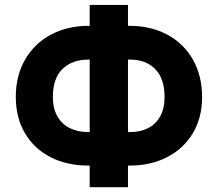

<svg xmlns="http://www.w3.org/2000/svg" viewBox="-20 -740 895 789"><path d="M810.5 -340.8Q810.5 -256.8 772.7 -193.1Q734.9 -129.4 667.2 -94.5Q599.6 -59.6 513.7 -59.6H505.9V29.3H348.6V-59.6H342.8Q255.4 -59.6 188 -94Q120.6 -128.4 82.8 -192.4Q44.9 -256.3 44.9 -341.8Q44.9 -429.2 83.3 -495.4Q121.6 -561.5 189.5 -597.7Q257.3 -633.8 342.8 -633.8H348.6V-719.7H505.9V-633.8H513.7Q599.6 -633.8 667.2 -597.7Q734.9 -561.5 772.7 -495.1Q810.5 -428.7 810.5 -340.8ZM197.3 -341.8Q197.3 -293.5 216.3 -261Q235.4 -228.5 268.1 -212.9Q300.8 -197.3 342.8 -197.3H348.6V-495.1H342.8Q276.9 -495.1 237.1 -456.8Q197.3 -418.5 197.3 -341.8ZM514.6 -197.3Q556.6 -197.3 588.4 -213.4Q620.1 -229.5 638.2 -261.7Q656.2 -293.9 656.2 -340.8Q656.2 -417.5 617.7 -456.3Q579.1 -495.1 514.6 -495.1H505.9V-197.3Z"/></svg>

Font: Pretendard GOV ExtraBold
Style: Regular
Weight: 800
Designer: Base glyphs from Inter by Rasmus Andersson; Hangeul glyphs from Noto Sans CJK(Source Han Sans) by Jang Soo-young and Kan
Foundry: Kil Hyung-jin
Version: Version 1.309